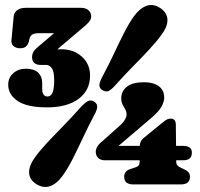

<svg xmlns="http://www.w3.org/2000/svg" viewBox="-20 -731 792 760"><path d="M533 -149.5Q533 -161 536.5 -169.2Q540 -177.5 547 -183.5L623.5 -246Q635 -255.5 641.8 -258.5Q648.5 -261.5 655.5 -261.5Q676 -261.5 676 -237.5L677.5 -93.5Q677.5 -83 680.8 -78.2Q684 -73.5 690 -70L705.5 -62.5Q718 -57.5 725 -50.2Q732 -43 732 -31.5Q732 -1 695 -1H508Q471.5 -1 471.5 -31.5Q471.5 -55.5 498.5 -62.5L520 -70Q526.5 -72.5 529.8 -77.8Q533 -83 533 -93.5ZM444.5 -225Q463.5 -240.5 472.2 -253.8Q481 -267 481 -277Q481 -289 475.8 -298Q470.5 -307 465.2 -317.2Q460 -327.5 460 -342Q460 -370 482.2 -387.8Q504.5 -405.5 550.5 -405.5Q586.5 -405.5 608.2 -390Q630 -374.5 630 -344.5Q630 -329 619.2 -308.5Q608.5 -288 566.5 -253.5L421.5 -130L410 -153.5H705.5Q721 -153.5 730.2 -147.2Q739.5 -141 739.5 -127Q739.5 -96.5 705.5 -96.5H395Q378 -96.5 368.5 -106Q359 -115.5 359 -130.5Q359 -139 364.2 -149.2Q369.5 -159.5 385 -172ZM435.5 -392.5Q419.5 -375 408.8 -370.5Q398 -366 384 -375Q373 -382.5 373.5 -394.8Q374 -407 385 -427Q397 -449.5 408.2 -471.8Q419.5 -494 429.8 -516Q440 -538 450.2 -559Q460.5 -580 470.2 -599.2Q480 -618.5 490 -635.5Q500 -652.5 510 -666.5Q534 -699 560.8 -708.2Q587.5 -717.5 615.5 -698.5Q642 -680 642.8 -652.8Q643.5 -625.5 619 -593Q609 -579 596.2 -564Q583.5 -549 568.8 -533Q554 -517 537.8 -500.2Q521.5 -483.5 504.2 -466Q487 -448.5 469.8 -430Q452.5 -411.5 435.5 -392.5ZM301.5 -309Q318.5 -326.5 329.5 -331.5Q340.5 -336.5 354 -328Q365.5 -319.5 364.8 -307.2Q364 -295 352.5 -274.5Q340.5 -252 329.5 -229.5Q318.5 -207 308 -185Q297.5 -163 287.5 -142Q277.5 -121 267.8 -102Q258 -83 248 -66.2Q238 -49.5 228 -35.5Q204 -2.5 177 6.2Q150 15 122 -3.5Q95.5 -21 95.2 -48.8Q95 -76.5 119 -109Q129 -123 141.8 -138Q154.5 -153 169.2 -168.8Q184 -184.5 200.5 -201.5Q217 -218.5 234 -236Q251 -253.5 268 -271.8Q285 -290 301.5 -309ZM181.5 -514 166.5 -527Q178.5 -531 191.2 -533.5Q204 -536 223.5 -536Q271.5 -536 304 -506.8Q336.5 -477.5 336.5 -431.5Q336.5 -374 291.5 -340Q246.5 -306 166 -306Q87.5 -306 50 -331.2Q12.5 -356.5 12.5 -396Q12.5 -423.5 32.5 -441.2Q52.5 -459 82.5 -459Q114.5 -459 130.8 -443.8Q147 -428.5 147 -403.5V-376.5Q147 -365.5 152.2 -357.2Q157.5 -349 168 -349Q182 -349 188.2 -365.2Q194.5 -381.5 194.5 -413Q194.5 -448.5 185 -461.2Q175.5 -474 163 -474H140Q126 -474 116.5 -481.2Q107 -488.5 107 -504.5Q107 -515.5 111.8 -524.8Q116.5 -534 127 -542.5L257.5 -653.5L263 -599.5H130Q101.5 -599.5 96.5 -577L94.5 -567.5Q91.5 -555 83.5 -547.5Q75.5 -540 59.5 -540Q44 -540 33.8 -548.2Q23.5 -556.5 25.5 -573.5L34 -664.5Q35 -680.5 47.5 -690.2Q60 -700 80.5 -700H301Q320 -700 330.5 -690.2Q341 -680.5 341 -666Q341 -655 332.2 -644.2Q323.5 -633.5 305 -619Z"/></svg>

Font: Fraunces 144pt S100 Black
Style: Regular
Weight: 900
Version: Version 1.000